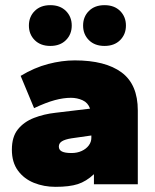

<svg xmlns="http://www.w3.org/2000/svg" viewBox="-20 -714 600 744"><path d="M195 10Q150 10 111.5 -5.5Q73 -21 49.5 -53Q26 -85 26 -134Q26 -184 49.5 -213Q73 -242 111.5 -257Q150 -272 195 -277L329 -293Q321 -316 300 -325.5Q279 -335 255 -335Q226 -335 192.5 -326Q159 -317 112 -295L60 -420Q113 -452 166.5 -466Q220 -480 270 -480Q388 -480 451 -433.5Q514 -387 514 -286V0H344V-39Q314 -11 281.5 -0.5Q249 10 195 10ZM257 -121Q279 -121 296.5 -129Q314 -137 324 -150.5Q334 -164 334 -180V-189L257 -178Q232 -174 220 -166.5Q208 -159 208 -146Q208 -133 220 -127Q232 -121 257 -121ZM385 -536Q347 -536 324.5 -558.5Q302 -581 302 -615Q302 -649 324.5 -671.5Q347 -694 385 -694Q423 -694 445.5 -671.5Q468 -649 468 -615Q468 -581 445.5 -558.5Q423 -536 385 -536ZM175 -536Q137 -536 114.5 -558.5Q92 -581 92 -615Q92 -649 114.5 -671.5Q137 -694 175 -694Q213 -694 235.5 -671.5Q258 -649 258 -615Q258 -581 235.5 -558.5Q213 -536 175 -536Z"/></svg>

Font: Gantari Black
Style: Regular
Weight: 900
Version: Version 1.000